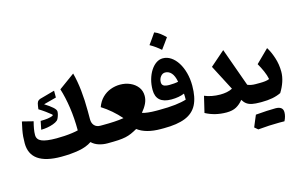

<svg xmlns="http://www.w3.org/2000/svg" viewBox="-138 -1356 3109 1991"><g transform="rotate(-15 1416.5 -360.5)"><path d="M753.9 -288.6Q753.9 -245.6 777.1 -220.7Q800.3 -195.8 840.8 -195.8H866.2V0H865.7Q816.9 0 772.7 -14.2Q728.5 -28.3 697.3 -58.6Q641.1 -20 555.4 -4.9Q469.7 10.3 366.7 10.3Q35.6 10.3 35.6 -223.1Q35.6 -260.7 38.3 -293.7Q41 -326.7 47.9 -363.5Q54.7 -400.4 65.9 -449.2L184.1 -419.4Q173.3 -378.9 167.2 -343.5Q161.1 -308.1 161.1 -277.8Q161.1 -229 209.7 -208Q258.3 -187 369.1 -187Q410.6 -187 454.3 -189.7Q498 -192.4 536.6 -197.8Q575.2 -203.1 601.6 -210Q601.6 -339.8 584.5 -456.5Q567.4 -573.2 537.6 -667.5L708 -791.5Q731.4 -704.1 742.7 -598.4Q753.9 -492.7 753.9 -377.4ZM470.7 -670.9V-597.7L334.5 -561.5Q388.7 -527.8 418.9 -500.7Q449.2 -473.6 449.2 -453.6Q449.2 -438.5 444.1 -419.7Q439 -400.9 431.6 -385Q424.3 -369.1 416.5 -362.8Q398.9 -347.7 368.4 -336.7Q337.9 -325.7 303 -319.8Q268.1 -314 237.3 -314L255.4 -404.3Q299.3 -404.3 330.8 -408.7Q362.3 -413.1 389.6 -423.8L390.6 -436Q366.2 -456.5 331.8 -481.4Q297.4 -506.3 263.7 -526.9L268.6 -561.5Q272.9 -593.8 282 -606.7Q291 -619.6 308.6 -626Z M866.2 0Q855.5 0 850.1 -8.1Q844.7 -16.1 844.7 -38.6V-157.2Q844.7 -179.7 850.1 -187.7Q855.5 -195.8 866.2 -195.8Q935.1 -195.8 989.7 -199Q1044.4 -202.1 1092.3 -210Q1048.8 -259.8 999.3 -302.7Q949.7 -345.7 894 -380.9Q916 -440.9 955.1 -479.2Q994.1 -517.6 1043.9 -536.1Q1093.8 -554.7 1146.5 -554.7Q1205.1 -554.7 1254.6 -532.7Q1304.2 -510.7 1334.5 -470.9Q1364.7 -431.2 1364.7 -376.5Q1364.7 -335 1345.7 -295.2Q1326.7 -255.4 1291 -212.9Q1315.4 -204.6 1355 -200.2Q1394.5 -195.8 1439 -195.8H1439.5V0H1439Q1278.8 0 1190.4 -66.9Q1154.3 -46.4 1124.3 -33.2Q1094.2 -20 1060.3 -12.7Q1026.4 -5.4 980.5 -2.7Q934.6 0 866.2 0Z M1868.7 -350.6Q1868.7 -224.6 1828.9 -147.5Q1789.1 -70.3 1701.9 -35.2Q1614.7 0 1472.2 0H1439.5Q1418 0 1418 -38.6V-157.2Q1418 -195.8 1439.5 -195.8H1471.7Q1573.2 -195.8 1645.8 -204.3Q1718.3 -212.9 1765.6 -228Q1765.6 -242.2 1765.4 -260Q1765.1 -277.8 1764.2 -293Q1705.1 -268.1 1623.5 -268.1Q1459.5 -268.1 1459.5 -413.6Q1459.5 -472.7 1474.1 -524.9Q1488.8 -577.1 1514.6 -617.4Q1540.5 -657.7 1574 -680.7Q1607.4 -703.6 1645.5 -703.6Q1691.9 -703.6 1732.4 -676.5Q1772.9 -649.4 1803.5 -601.3Q1834 -553.2 1851.3 -489Q1868.7 -424.8 1868.7 -350.6ZM1737.3 -427.7Q1725.1 -493.2 1697.5 -524.2Q1669.9 -555.2 1630.9 -555.2Q1602.5 -555.2 1582.3 -529.5Q1562 -503.9 1562 -467.8Q1562 -441.9 1581.1 -430.4Q1600.1 -418.9 1643.1 -418.9Q1667.5 -418.9 1692.9 -421.1Q1718.3 -423.3 1737.3 -427.7ZM1629.9 -986.3Q1662.1 -974.1 1690.9 -952.1Q1719.7 -930.2 1745.1 -903.8Q1725.1 -876 1704.6 -847.4Q1684.1 -818.8 1662.6 -790Q1637.7 -812 1609.4 -832.5Q1581.1 -853 1548.8 -871.1Q1570.3 -900.4 1590.3 -929.2Q1610.4 -958 1629.9 -986.3Z M2257.8 -213.4 2116.2 -485.8 2273.9 -623.5 2421.4 -211.9Q2457.5 -195.8 2506.3 -195.8H2506.8V0H2506.3Q2453.6 0 2418.9 -6.8Q2384.3 -13.7 2361.3 -30.5Q2338.4 -47.4 2320.8 -76.7Q2288.1 -35.2 2246.8 -12.5Q2205.6 10.3 2141.6 10.3Q2018.1 10.3 1917.5 -43.9L1959 -217.8Q1993.7 -202.6 2037.1 -194.3Q2080.6 -186 2126 -186Q2164.1 -186 2196.5 -192.4Q2229 -198.7 2257.8 -213.4Z M2640.1 253.4Q2536.6 253.4 2412.6 265.1L2376.5 234.4Q2389.6 202.6 2402.3 171.9Q2415 141.1 2428.2 110.8Q2559.1 99.6 2639.9 99.6Q2720.7 99.6 2720.7 162.6Q2720.7 206.5 2696.3 253.9ZM2506.8 0Q2496.1 0 2490.7 -8.1Q2485.4 -16.1 2485.4 -38.6V-157.2Q2485.4 -179.7 2490.7 -187.7Q2496.1 -195.8 2506.8 -195.8H2553.2Q2584.5 -195.8 2610.4 -199Q2636.2 -202.1 2655.8 -210.4Q2647.9 -252.4 2627.2 -299.3Q2606.4 -346.2 2581.1 -390.1L2718.8 -525.9Q2750.5 -475.6 2774.2 -403.1Q2797.9 -330.6 2797.9 -252.4Q2797.9 -200.2 2779.8 -145.8Q2761.7 -91.3 2729.5 -40Q2686 -19 2635.3 -9.5Q2584.5 0 2522.9 0Z"/></g></svg>

Font: Pinar ExtraBold
Style: Regular
Weight: 800
Designer: Amin Abedi
Version: Version 3.000